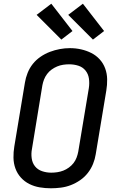

<svg xmlns="http://www.w3.org/2000/svg" viewBox="-20 -1005 640 1033"><path d="M254 8Q223 8 193.5 3Q164 -2 138 -15Q112 -28 92.5 -49.5Q73 -71 63 -98.5Q53 -126 52.5 -156.5Q52 -187 57 -217L114 -560Q118 -586 128.5 -612.5Q139 -639 156.5 -661Q174 -683 198 -699.5Q222 -716 248.5 -726Q275 -736 302 -741Q329 -746 356 -746Q387 -746 416 -739.5Q445 -733 471 -720Q497 -707 516.5 -685.5Q536 -664 546 -636.5Q556 -609 556.5 -578.5Q557 -548 552 -518L495 -175Q491 -149 480.5 -123Q470 -97 452.5 -74.5Q435 -52 411 -35.5Q387 -19 361 -9Q335 1 307.5 4.5Q280 8 254 8ZM256 -76Q272 -76 288.5 -78.5Q305 -81 320.5 -87Q336 -93 350.5 -103.5Q365 -114 375.5 -127.5Q386 -141 392 -157Q398 -173 401 -189L458 -531Q462 -557 458.5 -582Q455 -607 440 -625.5Q425 -644 401.5 -651.5Q378 -659 352 -659Q336 -659 319.5 -656.5Q303 -654 287.5 -647.5Q272 -641 258 -631Q244 -621 233.5 -607Q223 -593 217 -577.5Q211 -562 208 -546L152 -204Q147 -179 150.5 -153.5Q154 -128 168.5 -110Q183 -92 206.5 -84Q230 -76 256 -76ZM480 -792 347 -925 426 -985 540 -838ZM310 -792 177 -925 256 -985 370 -838Z"/></svg>

Font: Iosevka Curly Medium Extended
Style: Italic
Weight: 500
Width: 7
Italic angle: -9°
Monospace: yes
Designer: Belleve Invis
Foundry: Belleve Invis
Version: Version 11.1.0; ttfautohint (v1.8.3)